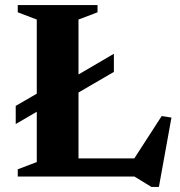

<svg xmlns="http://www.w3.org/2000/svg" viewBox="-20 -696 709 757"><path d="M181 -288 42 -207V-278.5L181 -359L231.5 -368.5L429 -484V-412.5L231.5 -297.5ZM606.5 41H577L510 0H205.5L206.5 -71.5H539.5L491.5 -43.5L617.5 -238.5L656 -232.5ZM289.5 -619V0H50V-28.5L125 -57V-619L50 -647.5V-676H364.5V-647.5Z"/></svg>

Font: Newsreader 16pt 16pt
Style: Bold
Weight: 700
Version: Version 1.003